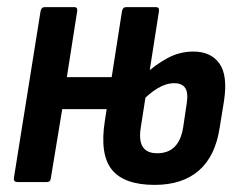

<svg xmlns="http://www.w3.org/2000/svg" viewBox="-20 -512 679 540"><path d="M29 0Q18 0 19 -11L94 -480Q96 -492 106 -492H189Q199 -492 197 -480L168 -295H311L297 -205H155L123 -11Q122 0 112 0ZM415 8Q329 8 294.5 -35Q260 -78 275 -173L323 -480Q325 -492 335 -492H418Q429 -492 427 -480L376 -154Q370 -117 381.5 -99Q393 -81 422 -81Q453 -81 471 -99Q489 -117 495 -153L505 -220Q510 -251 501 -264.5Q492 -278 470 -278Q447 -278 423 -263.5Q399 -249 377 -225L389 -304Q417 -330 451 -348.5Q485 -367 524 -367Q573 -367 597 -333.5Q621 -300 610 -228L598 -154Q586 -73 539.5 -32.5Q493 8 415 8Z"/></svg>

Font: Sofia Sans Condensed
Style: Bold Italic
Weight: 700
Italic angle: -9°
Version: Version 4.100